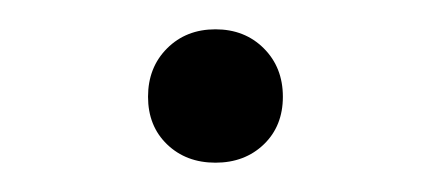

<svg xmlns="http://www.w3.org/2000/svg" viewBox="-20 -106 293 131"><path d="M81 -40Q81 -60 94 -73Q107 -86 127 -86Q147 -86 160 -73Q173 -60 173 -40Q173 -20 160 -7.5Q147 5 127 5Q107 5 94 -7.5Q81 -20 81 -40Z"/></svg>

Font: Ysabeau Semilight
Style: Regular
Weight: 300
Designer: Christian Thalmann (Catharsis Fonts)
Version: Version 0.003